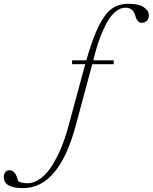

<svg xmlns="http://www.w3.org/2000/svg" viewBox="-307 -745 803 1010"><path d="M-185.1 244.6Q-287.1 244.6 -287.1 186.5Q-287.1 170.4 -279.1 160.4Q-271 150.4 -256.3 150.4Q-224.6 150.4 -211.4 208.5Q-191.4 218.8 -163.1 218.8Q-126.5 218.8 -92.5 193.1Q-58.6 167.5 -31.5 123.5Q-4.4 79.6 16.4 28.8Q37.1 -22 52.7 -80.1L134.8 -383.3Q135.7 -386.2 137.9 -394.5Q140.1 -402.8 141.6 -407.2H72.3V-427.7H147Q181.2 -546.4 213.6 -610.6Q246.1 -674.8 282 -700Q317.9 -725.1 370.1 -725.1Q423.8 -725.1 450 -706.8Q476.1 -688.5 476.1 -663.1Q476.1 -646.5 465.6 -635.7Q455.1 -625 439.5 -625Q414.6 -625 405.3 -661.1Q394 -704.6 353 -704.6Q324.7 -704.6 298.6 -681.9Q272.5 -659.2 253.2 -622.3Q233.9 -585.4 220.7 -551Q207.5 -516.6 197.8 -481L183.6 -427.7H291V-407.2H178.2L92.3 -87.4Q3.4 244.6 -185.1 244.6Z"/></svg>

Font: Elstob ExtraLight
Style: Italic
Weight: 200
Italic angle: -20°
Designer: Peter S. Baker
Version: Version 1.015